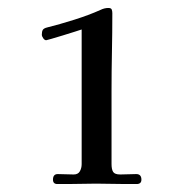

<svg xmlns="http://www.w3.org/2000/svg" viewBox="-20 -837 430 482"><path d="M335 -386Q335 -375 323 -375H295Q276 -375 258 -375.5Q240 -376 221 -376Q203 -376 185.5 -375.5Q168 -375 150 -375H124Q113 -375 113 -386Q113 -400 125 -400Q135 -400 145 -399.5Q155 -399 165 -399Q176 -399 180.5 -407Q185 -415 185 -425V-763Q182 -762 168 -757.5Q154 -753 137.5 -748Q121 -743 109 -739.5Q97 -736 96 -736Q92 -736 88.5 -741Q85 -746 85 -750Q85 -758 87.5 -762Q90 -766 98 -768Q130 -776 166.5 -787.5Q203 -799 232 -812Q242 -817 252 -817Q259 -817 260.5 -813Q262 -809 262 -804Q262 -755 261 -706Q260 -657 260 -608V-425Q260 -412 264 -405.5Q268 -399 282 -399Q292 -399 302 -399.5Q312 -400 322 -400Q335 -400 335 -386Z"/></svg>

Font: Kaisei Decol
Style: Bold
Weight: 700
Designer: Font-Kai, 金井和夫
Foundry: KAZUO KANAI
Version: Version 5.003